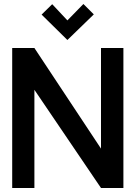

<svg xmlns="http://www.w3.org/2000/svg" viewBox="-20 -940 679 960"><path d="M449 -868 397 -920 317 -838 241 -919 188 -867 317 -740ZM597 -700H485V-197L152 -700H41V0H152V-491L485 0H597Z"/></svg>

Font: Advent Pro Expanded
Style: Bold
Weight: 700
Width: 7
Designer: VivaRado, Andreas Kalpakidis
Foundry: VivaRado, Andreas Kalpakidis
Version: Version 3.000